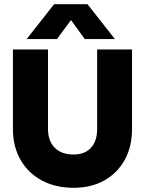

<svg xmlns="http://www.w3.org/2000/svg" viewBox="-20 -886 690 914"><path d="M237.5 -866H396.5L527 -700H383.5L318 -790.5L251 -700H107ZM41.5 -650.5H208.5V-272Q208.5 -214.5 240.8 -182.5Q273 -150.5 331 -150.5Q383.5 -150.5 413 -182.5Q442.5 -214.5 442.5 -272V-650.5H608.5V-272Q608.5 -188 573.8 -125Q539 -62 476.5 -27Q414 8 331 8Q244 8 179 -27Q114 -62 77.8 -125Q41.5 -188 41.5 -272Z"/></svg>

Font: Overused Grotesk ExtraBold
Style: Regular
Weight: 800
Version: Version 0.004